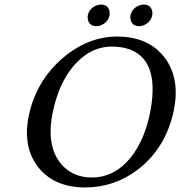

<svg xmlns="http://www.w3.org/2000/svg" viewBox="-20 -820 798 850"><path d="M557.6 -752Q564 -782.2 594.7 -795.4Q606 -799.8 616.2 -799.8Q645.5 -799.8 653.3 -773.4Q655.8 -762.7 653.8 -752Q647.5 -721.7 616.7 -708.5Q605.5 -704.1 595.7 -704.1Q566.4 -704.1 558.6 -731Q555.7 -741.2 557.6 -752ZM368.7 -752Q375 -782.2 405.8 -795.4Q417 -799.8 426.8 -799.8Q456.1 -799.8 464.4 -773.4Q466.8 -762.7 464.8 -752Q458.5 -721.7 427.7 -708.5Q416.5 -704.1 406.7 -704.1Q377.4 -704.1 369.6 -731Q366.7 -741.2 368.7 -752ZM475.6 -613.8Q377.9 -613.8 303.7 -525.9Q240.7 -450.2 214.4 -327.1Q180.2 -165.5 259.8 -84Q310.1 -34.2 386.2 -34.2Q496.1 -34.2 571.3 -139.6Q620.1 -209.5 642.1 -310.1Q691.9 -544.9 559.1 -599.6Q522.5 -613.8 475.6 -613.8ZM749 -329.1Q713.9 -164.6 590.3 -69.3Q486.3 9.8 356.9 9.8Q222.7 9.8 151.4 -77.1Q78.1 -168 107.9 -310.1Q140.1 -460.4 255.9 -561.5Q367.7 -657.7 498 -658.2Q637.7 -658.2 709 -564.9Q778.8 -472.2 749 -329.1Z"/></svg>

Font: Linux Biolinum Capitals O
Style: Italic Samll Caps
Weight: 400
Italic angle: -12°
Designer: Philipp H. Poll
Foundry: Philipp H. Poll
Version: Version 0.6.2